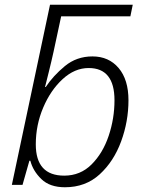

<svg xmlns="http://www.w3.org/2000/svg" viewBox="-20 -780 606 810"><path d="M254 10Q341 10 400.5 -44.5Q460 -99 491 -183.5Q522 -268 522 -357Q522 -444 480.5 -493Q439 -542 370 -542Q303 -542 253.5 -501Q204 -460 173 -413H170Q175 -433 186 -477Q197 -521 206 -562L238 -711H530L540 -760H191L30 0H75L104 -102H108Q119 -59 154.5 -24.5Q190 10 254 10ZM251 -39Q131 -39 131 -171Q131 -252 162 -325.5Q193 -399 244 -446Q295 -493 354 -493Q463 -493 463 -357Q463 -280 438.5 -207Q414 -134 366.5 -86.5Q319 -39 251 -39Z"/></svg>

Font: Noto Sans UI Light
Style: Italic
Weight: 300
Italic angle: -12°
Designer: Monotype Design Team
Foundry: Monotype Imaging Inc.
Version: Version 1.901